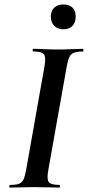

<svg xmlns="http://www.w3.org/2000/svg" viewBox="-20 -845 396 865"><path d="M25 0Q22 0 22 -6Q22 -12 25 -12Q52 -12 65.5 -17Q79 -22 86 -37Q93 -52 98 -81L180 -544Q188 -587 178 -600Q168 -613 130 -613Q127 -613 127 -619Q127 -625 130 -625Q153 -625 181 -623.5Q209 -622 240 -622Q275 -622 303 -623.5Q331 -625 353 -625Q356 -625 356 -619Q356 -613 353 -613Q326 -613 312 -607Q298 -601 291.5 -586Q285 -571 280 -542L198 -81Q190 -38 199.5 -25Q209 -12 248 -12Q250 -12 250 -6Q250 0 248 0Q226 0 198 -1Q170 -2 136 -2Q105 -2 76.5 -1Q48 0 25 0ZM266 -713Q240 -713 224.5 -728.5Q209 -744 209 -771Q209 -796 224.5 -810.5Q240 -825 266 -825Q292 -825 306.5 -810.5Q321 -796 321 -771Q321 -744 306.5 -728.5Q292 -713 266 -713Z"/></svg>

Font: Cormorant Light
Style: Bold Italic
Weight: 700
Italic angle: -10°
Version: Version 4.000